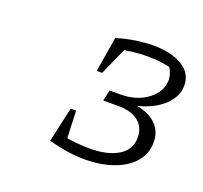

<svg xmlns="http://www.w3.org/2000/svg" viewBox="-75 -818 562 532"><g transform="rotate(20 206.0 -552.0)"><path d="M115 -387 128 -416Q157 -409 181 -406.5Q205 -404 224 -404Q277 -404 308.5 -423Q340 -442 340 -478Q340 -508 319 -525Q298 -542 260 -542H215L222 -574H253Q302 -574 334 -598.5Q366 -623 366 -657Q366 -668 361 -680.5Q356 -693 346 -703L360 -691Q344 -695 326.5 -697Q309 -699 289 -699Q267 -699 242 -696Q217 -693 191 -687L187 -716Q216 -725 244 -729Q272 -733 294 -733Q346 -733 379 -713.5Q412 -694 412 -657Q412 -625 384 -598.5Q356 -572 308 -560Q346 -553 366 -532.5Q386 -512 386 -481Q386 -447 365 -422.5Q344 -398 306.5 -384.5Q269 -371 221 -371Q198 -371 171 -375Q144 -379 115 -387ZM138 -490H154L158 -387H115ZM170 -613 187 -716H232L186 -613Z"/></g></svg>

Font: Piazzolla Thin Thin
Style: Italic
Weight: 250
Italic angle: -11.3°
Version: Version 2.005